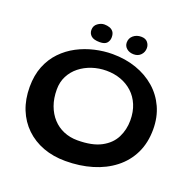

<svg xmlns="http://www.w3.org/2000/svg" viewBox="-138 -879 1064 1067"><g transform="rotate(20 394.5 -345.0)"><path d="M358 52Q286 52 226.2 29.8Q166.5 7.5 122.8 -34.5Q79 -76.5 55.2 -135.5Q31.5 -194.5 31.5 -268Q31.5 -337 53 -390.5Q74.5 -444 112 -483Q149.5 -522 197.2 -547Q245 -572 298 -584.2Q351 -596.5 403 -596.5Q479.5 -596.5 544 -574Q608.5 -551.5 656.5 -509.8Q704.5 -468 731 -409.8Q757.5 -351.5 757.5 -279.5Q757.5 -200 727.5 -138.2Q697.5 -76.5 643 -34Q588.5 8.5 515.8 30.2Q443 52 358 52ZM381.5 -79Q469 -79 521.5 -107Q574 -135 597.5 -181.5Q621 -228 621 -283.5Q621 -334.5 604.2 -374.5Q587.5 -414.5 557.5 -442Q527.5 -469.5 488 -483.8Q448.5 -498 403 -498Q358.5 -498 318 -484.5Q277.5 -471 246 -446Q214.5 -421 196.2 -385.5Q178 -350 178 -306Q178 -253.5 193.2 -211.8Q208.5 -170 235.8 -140.2Q263 -110.5 300.2 -94.8Q337.5 -79 381.5 -79ZM312 -634Q276 -634 260.8 -647.8Q245.5 -661.5 245.5 -682.5Q245.5 -707.5 264.8 -721.5Q284 -735.5 304 -735.5Q320 -735.5 334.2 -730.8Q348.5 -726 357.2 -714.5Q366 -703 366 -682Q366 -662 353.8 -648Q341.5 -634 312 -634ZM512.5 -635Q487 -635 470.5 -649Q454 -663 454 -684Q454 -709.5 473 -725.5Q492 -741.5 519.5 -741.5Q545 -741.5 557.5 -726.5Q570 -711.5 570 -692.5Q570 -668.5 554.2 -651.8Q538.5 -635 512.5 -635Z"/></g></svg>

Font: Gluten
Style: Regular
Weight: 400
Designer: Tyler Finck
Foundry: Etcetera Type Company
Version: Version 1.300